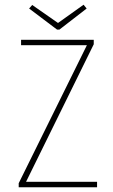

<svg xmlns="http://www.w3.org/2000/svg" viewBox="-20 -791 478 811"><path d="M59 0V-17L347 -600H69V-623H376V-604L90 -23H390V0ZM333 -771 346 -755 231 -666H221L103 -755L116 -770L225 -694Z"/></svg>

Font: Inconsolata SemiCondensed ExtraLight
Style: Regular
Weight: 200
Width: 4
Monospace: yes
Designer: Raph Levien, Cyreal, Brenton Simpson
Foundry: Raph Levien, Cyreal, Google
Version: Version 3.100; ttfautohint (v1.8.4.7-5d5b)